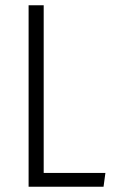

<svg xmlns="http://www.w3.org/2000/svg" viewBox="-20 -705 432 725"><path d="M145 -685V-52H378L371 0H88V-685Z"/></svg>

Font: Fira Sans Extra Condensed Light
Style: Regular
Weight: 300
Width: 1
Designer: Carrois Corporate & Edenspiekermann AG
Foundry: Carrois Corporate GbR & Edenspiekermann AG
Version: Version 4.203